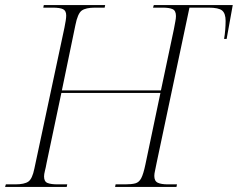

<svg xmlns="http://www.w3.org/2000/svg" viewBox="-35 -734 934 754"><path d="M-15 0 -12 -10H25Q61 -10 76.5 -21Q92 -32 100 -72L218 -625Q221 -640 223 -652.5Q225 -665 225 -673Q225 -692 212.5 -698Q200 -704 172 -704H135L137 -714H378L376 -704H338Q302 -704 286 -692.5Q270 -681 261 -635L208 -379H597L648 -620Q651 -637 653.5 -649.5Q656 -662 656 -671Q656 -692 643 -698Q630 -704 604 -704H566L569 -714H879L855 -581H845Q848 -598 849.5 -617Q851 -636 851 -652Q851 -681 837.5 -692.5Q824 -704 784 -704H709L580 -94Q577 -77 574 -64.5Q571 -52 571 -43Q571 -23 584.5 -16.5Q598 -10 624 -10H660L658 0H417L419 -10H457Q482 -10 496.5 -14Q511 -18 519.5 -34Q528 -50 536 -88L595 -369H206L148 -94Q145 -77 141.5 -63.5Q138 -50 138 -41Q138 -21 151.5 -15.5Q165 -10 191 -10H229L227 0Z"/></svg>

Font: Noto Serif Display ExtraLight
Style: Italic
Weight: 200
Italic angle: -12°
Designer: Monotype Design Team
Foundry: Monotype Imaging Inc.
Version: Version 2.009